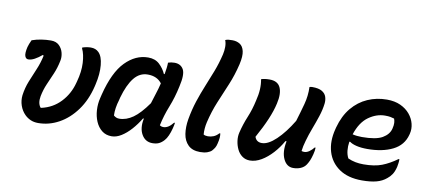

<svg xmlns="http://www.w3.org/2000/svg" viewBox="-69 -1010 2859 1276"><g transform="rotate(10 1360.0 -372.5)"><path d="M95 -525Q126 -536 159 -541Q192 -546 223 -546Q258 -546 278.5 -526Q299 -506 306 -477.5Q313 -449 307 -423Q297 -374 279.5 -333.5Q262 -293 245 -254Q228 -215 219 -170Q210 -121 232 -94H237Q313 -111 365 -166Q417 -221 437 -297L440 -308Q459 -377 456 -435Q453 -493 435 -530V-536Q450 -541 464.5 -543.5Q479 -546 492 -546Q525 -546 545 -526Q571 -501 576.5 -442Q582 -383 565 -310L562 -297Q539 -201 489 -132.5Q439 -64 372.5 -27.5Q306 9 233 9Q204 9 181.5 -1Q159 -11 142 -28Q118 -52 106.5 -85.5Q95 -119 99 -155Q106 -206 124 -251Q142 -296 161.5 -341.5Q181 -387 192 -438L186 -442Q161 -421 138 -408.5Q115 -396 95 -396Q79 -396 72.5 -414.5Q66 -433 76 -476Q79 -487 83.5 -498.5Q88 -510 95 -525Z M879 -547Q926 -547 955 -520Q984 -493 1000 -457H1005Q1009 -479 1011.5 -500Q1014 -521 1014 -536Q1034 -543 1057 -543Q1099 -543 1117.5 -510.5Q1136 -478 1116 -393Q1100 -317 1073.5 -250.5Q1047 -184 1033 -117Q1042 -109 1058 -109Q1091 -109 1123 -150H1129Q1128 -142 1126 -132.5Q1124 -123 1121 -111Q1114 -84 1104 -61.5Q1094 -39 1082 -26Q1066 -8 1048 0.5Q1030 9 1004 9Q956 9 931.5 -33.5Q907 -76 920 -140V-142H915Q889 -99 858 -64.5Q827 -30 794 -9.5Q761 11 729 11Q690 11 663 -10.5Q636 -32 621 -67Q606 -102 603.5 -144Q601 -186 611 -226L617 -251Q656 -406 725 -476.5Q794 -547 879 -547ZM721 -128Q729 -121 738 -117Q747 -113 759 -113Q806 -113 851.5 -145Q897 -177 949 -251Q959 -285 970.5 -319.5Q982 -354 991 -392Q959 -435 896 -435Q841 -435 803.5 -388Q766 -341 741 -252L737 -235Q719 -177 721 -128Z M1364 -653Q1370 -679 1370 -705Q1370 -731 1362 -750Q1373 -755 1385 -756Q1397 -757 1410 -757Q1439 -757 1460.5 -743.5Q1482 -730 1489.5 -697.5Q1497 -665 1484 -608Q1466 -532 1438 -465.5Q1410 -399 1382.5 -333Q1355 -267 1337 -191Q1327 -147 1330 -107Q1341 -100 1359 -100Q1379 -100 1397.5 -107.5Q1416 -115 1432 -133H1438Q1440 -120 1439 -104Q1438 -88 1432 -64Q1428 -46 1421 -34.5Q1414 -23 1404 -12Q1394 -2 1374.5 5Q1355 12 1326 12Q1274 12 1245.5 -16Q1217 -44 1210 -89.5Q1203 -135 1212 -189Q1224 -257 1243 -314.5Q1262 -372 1284 -425.5Q1306 -479 1327.5 -534.5Q1349 -590 1364 -653Z M1642 -535Q1663 -543 1699 -543Q1754 -543 1772 -503Q1790 -463 1774 -394Q1763 -344 1737.5 -284Q1712 -224 1672 -152Q1683 -118 1720 -118Q1763 -118 1816.5 -169Q1870 -220 1920 -303Q1939 -365 1954.5 -422.5Q1970 -480 1968 -540Q1977 -543 1987 -543Q2030 -543 2052.5 -529.5Q2075 -516 2082 -494Q2089 -472 2086 -448Q2081 -406 2066 -360.5Q2051 -315 2034 -270.5Q2017 -226 2005 -183Q1999 -163 1995.5 -146Q1992 -129 1990 -112Q1998 -109 2008 -109Q2025 -109 2042 -121Q2059 -133 2072 -150H2078Q2078 -131 2071 -104Q2064 -77 2057 -61Q2050 -45 2041 -31Q2028 -11 2005 -1Q1982 9 1954 9Q1910 9 1888 -37.5Q1866 -84 1880 -155L1881 -158H1873Q1848 -113 1813 -74.5Q1778 -36 1739 -13Q1700 10 1662 10Q1632 10 1610 -6Q1588 -22 1575.5 -48Q1563 -74 1559 -103.5Q1555 -133 1561 -159Q1575 -218 1598 -273Q1621 -328 1634 -389Q1655 -471 1642 -535Z M2490 -547Q2543 -547 2582 -529Q2621 -511 2645.5 -481.5Q2670 -452 2678.5 -417.5Q2687 -383 2679 -351L2677 -343Q2658 -270 2588.5 -235.5Q2519 -201 2417 -201Q2375 -201 2344 -208.5Q2313 -216 2298 -228H2292Q2287 -197 2290 -168Q2293 -139 2305 -117Q2330 -106 2355.5 -101Q2381 -96 2410 -96Q2484 -96 2533.5 -115Q2583 -134 2634 -171H2640Q2640 -155 2638 -142Q2636 -129 2634 -118Q2626 -86 2613.5 -67Q2601 -48 2583 -34Q2555 -10 2515.5 0.5Q2476 11 2418 11Q2324 11 2264.5 -30Q2205 -71 2184.5 -140Q2164 -209 2186 -294L2189 -306Q2211 -387 2255.5 -440.5Q2300 -494 2360.5 -520.5Q2421 -547 2490 -547ZM2496 -440Q2439 -440 2386 -402.5Q2333 -365 2305 -280Q2333 -273 2368 -273Q2463 -273 2506 -298Q2549 -323 2559 -363Q2565 -387 2564 -403Q2563 -419 2558 -431Q2545 -435 2531.5 -437.5Q2518 -440 2496 -440Z"/></g></svg>

Font: Recursive Sn Csl St SmB
Style: Italic
Weight: 600
Italic angle: -15°
Version: Version 1.079;hotconv 1.0.112;makeotfexe 2.5.65598; ttfautoh